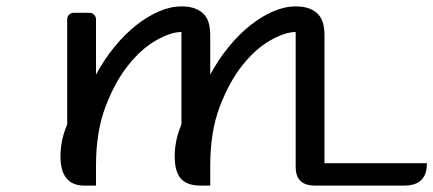

<svg xmlns="http://www.w3.org/2000/svg" viewBox="-20 -580 1354 600"><path d="M244 0Q169 0 169 -91Q169 -118 174.5 -143Q180 -168 190 -191V-520Q190 -528 196 -534Q202 -540 210 -540H260Q268 -540 274 -534Q280 -528 280 -520V-347Q306 -395 338.5 -434.5Q371 -474 406 -501.5Q441 -529 477 -544.5Q513 -560 547 -560Q573 -560 590.5 -553Q608 -546 618.5 -534Q629 -522 633 -505.5Q637 -489 637 -470V-347Q663 -395 695.5 -434.5Q728 -474 763 -501.5Q798 -529 834 -544.5Q870 -560 904 -560Q930 -560 947.5 -553Q965 -546 975.5 -534Q986 -522 990 -505.5Q994 -489 994 -470V-70H1314Q1314 -48 1308 -34.5Q1302 -21 1292 -13.5Q1282 -6 1269.5 -3Q1257 0 1244 0H964Q953 0 942 -2.5Q931 -5 922.5 -11.5Q914 -18 909 -29.5Q904 -41 904 -60V-480Q871 -480 825 -454Q779 -428 737.5 -376Q696 -324 666.5 -246Q637 -168 637 -63V0H607Q565 0 545.5 -21.5Q526 -43 526 -91Q526 -118 531.5 -143Q537 -168 547 -191V-480Q514 -480 468 -454Q422 -428 380.5 -376Q339 -324 309.5 -246Q280 -168 280 -63V0Z"/></svg>

Font: Warnes
Style: Regular
Weight: 400
Designer: Eduardo Rodriguez Tunni
Foundry: Eduardo Rodriguez Tunni
Version: Version 1.001